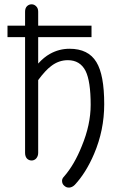

<svg xmlns="http://www.w3.org/2000/svg" viewBox="-20 -723 540 886"><path d="M156.2 -668.9Q156.2 -685.5 146.5 -694.3Q137.7 -703.1 126 -703.1Q113.3 -703.1 104.5 -694.3Q95.7 -685.5 95.7 -668.9V-604.5H14.6V-551.8H95.7V-17.6Q95.7 -1 104.5 8.8Q113.3 17.6 126 17.6Q137.7 17.6 146.5 8.8Q156.2 -2 156.2 -17.6V-353.5Q189.5 -398.4 215.8 -418Q251 -445.3 293 -445.3Q349.6 -445.3 375 -395.5Q398.4 -347.7 398.4 -239.3Q398.4 -147.5 357.4 -48.8Q323.2 37.1 275.4 91.8Q264.6 102.5 266.6 115.2Q267.6 127 277.3 134.8Q287.1 143.6 299.8 142.6Q313.5 141.6 325.2 129.9Q377 74.2 414.1 -12.7Q460.9 -122.1 460.9 -242.2Q460.9 -377.9 424.8 -436.5Q387.7 -498 300.8 -498Q252.9 -498 210.9 -474.6Q182.6 -459 156.2 -429.7V-551.8H402.3V-604.5H156.2Z"/></svg>

Font: GulimChe
Style: Regular
Weight: 400
Monospace: yes
Version: Version 2.21